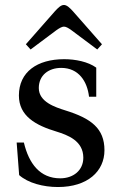

<svg xmlns="http://www.w3.org/2000/svg" viewBox="-20 -740 476 772"><path d="M84 -562 103 -541 206 -618C217 -626 229 -633 237 -633C246 -633 257 -626 268 -618L371 -541L390 -562L273 -695C261 -708 249 -720 237 -720C225 -720 214 -709 201 -695ZM47 -167 57 -36C93 -4 154 12 213 12C332 12 400 -51 400 -136C400 -224 346 -264 243 -296C202 -309 136 -330 136 -386C136 -438 176 -467 226 -467C297 -467 331 -412 338 -351H367V-468C334 -492 283 -502 238 -502C130 -502 56 -451 56 -356C56 -273 124 -236 207 -211C252 -197 315 -174 315 -106C315 -55 275 -23 222 -23C141 -23 96 -82 76 -167Z"/></svg>

Font: Lingua Franca
Style: Regular
Weight: 400
Version: Version 1.19